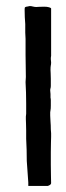

<svg xmlns="http://www.w3.org/2000/svg" viewBox="-20 -583 218 631"><path d="M147 -80V-79V-78V-77V-76V-70V-69V-68V-67V-66V-65V-64V-58V-57V-56V-55V-54V-52V-51V-46V-45V-44V-43V-42Q147 -15 147.5 -5Q148 5 148 19Q148 22 144.5 24.5Q141 27 137 28H73V17L68 -54Q68 -73 67.5 -91Q67 -109 66 -127V-154Q66 -168 65.5 -177Q65 -186 65 -191Q65 -196 65 -200Q65 -204 66 -209V-243Q66 -261 65.5 -278.5Q65 -296 64 -313Q64 -318 64.5 -321.5Q65 -325 65 -330Q65 -351 64.5 -368Q64 -385 64 -402V-419V-420V-421V-422V-423V-424V-425V-426V-429V-433V-434V-436Q64 -445 64 -455Q64 -465 63 -476V-504Q62 -515 61.5 -526.5Q61 -538 61 -549V-552Q61 -557 62 -559Q64 -561 73 -562Q75 -563 79 -563Q83 -563 86 -562Q94 -560 99 -560Q101 -560 107 -560.5Q113 -561 125 -561Q135 -561 141.5 -559Q148 -557 148 -555V-399Q147 -396 147 -389Q147 -386 147.5 -383.5Q148 -381 148 -378Q148 -371 147 -368Q146 -363 146 -353Q146 -350 146.5 -342.5Q147 -335 147 -324V-304V-303V-302V-301Q147 -296 146 -293Q144 -288 146 -274V-273V-272V-271V-270V-269V-268V-267V-266V-265V-264V-263V-262Q147 -258 147 -254V-236Q147 -225 146 -221Q145 -217 145 -214V-203Q145 -194 146 -183Q147 -172 147 -158Q148 -151 148 -145Q148 -139 148 -133Q148 -127 147.5 -114.5Q147 -102 147 -83Z"/></svg>

Font: Kirang Haerang sl
Style: Regular
Weight: 400
Version: Version 1.00